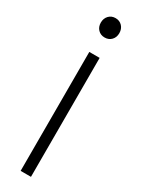

<svg xmlns="http://www.w3.org/2000/svg" viewBox="-179 -670 510 692"><g transform="rotate(30 76.0 -324.0)"><path d="M54.5 0V-495H97.5V0ZM76 -567.5Q59 -567.5 48.2 -578.8Q37.5 -590 37.5 -607.5Q37.5 -625 48.2 -636.5Q59 -648 76 -648Q93 -648 103.8 -636.5Q114.5 -625 114.5 -607.5Q114.5 -590 103.8 -578.8Q93 -567.5 76 -567.5Z"/></g></svg>

Font: Russolo 10pt ExtraLight
Style: Regular
Weight: 200
Designer: Micah Stupak-Hahn
Version: Version 1.000